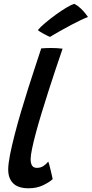

<svg xmlns="http://www.w3.org/2000/svg" viewBox="-20 -968 481 1006"><path d="M256 -29.5Q239 -13.5 206 2.5Q173 18.5 130 18.5Q75 18.5 49 -7.5Q23 -33.5 23 -79.5Q23 -108.5 32.2 -155.8Q41.5 -203 56.5 -261.2Q71.5 -319.5 90.2 -382.8Q109 -446 128.5 -507.5Q148 -569 165.8 -622.5Q183.5 -676 196 -714.5Q224 -716.5 247 -716.5Q262 -716.5 276.8 -715.8Q291.5 -715 308 -713Q290 -661.5 271 -604Q252 -546.5 233.2 -488.2Q214.5 -430 197.8 -375Q181 -320 168.2 -272.5Q155.5 -225 148 -189Q140.5 -153 140.5 -133.5Q140.5 -113 147.8 -100.8Q155 -88.5 173.5 -88.5Q192.5 -88.5 207 -97.8Q221.5 -107 233 -121.5Q235 -117 238.5 -103.8Q242 -90.5 245.8 -74.5Q249.5 -58.5 252.5 -45.8Q255.5 -33 256 -29.5ZM369 -948Q387 -939 401.5 -925.2Q416 -911.5 426.5 -898.5Q437 -885.5 441 -879Q426 -873.5 403.8 -863Q381.5 -852.5 356.5 -839.2Q331.5 -826 308.2 -813Q285 -800 267.2 -789.8Q249.5 -779.5 242 -774.5Q238.5 -776 229.5 -780.2Q220.5 -784.5 210.2 -790Q200 -795.5 191.2 -801Q182.5 -806.5 178.5 -810.5Q191 -826 216.5 -847.5Q242 -869 271.5 -890.5Q301 -912 327.5 -927.8Q354 -943.5 369 -948Z"/></svg>

Font: Grandstander Thin Medium
Style: Italic
Weight: 500
Italic angle: -15°
Version: Version 1.200